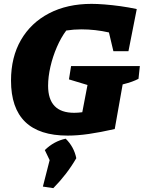

<svg xmlns="http://www.w3.org/2000/svg" viewBox="-20 -690 744 994"><path d="M330 12Q37 12 37 -273Q37 -394 88.5 -483Q140 -572 234 -621Q328 -670 454 -670Q482 -670 521 -667Q560 -664 603.5 -658Q647 -652 688 -643L645 -425H567L544 -522Q509 -530 473 -534Q437 -538 401 -538Q362 -538 323 -532Q296 -496 274.5 -446.5Q253 -397 241 -344.5Q229 -292 229 -246Q229 -106 364 -106Q383 -106 406 -109L433 -250L337 -279L348 -348H704L697 -282Q682 -274 662.5 -267Q643 -260 615 -253L574 -22Q499 -5 440 3.5Q381 12 330 12ZM202 276 237 139 212 87Q259 41 320 28Q363 70 375 129Q327 212 256 284Z"/></svg>

Font: Piazzolla ExtraBold
Style: Italic
Weight: 800
Italic angle: -11.3°
Designer: Juan Pablo del Peral
Foundry: Huerta Tipografica
Version: Version 1.330